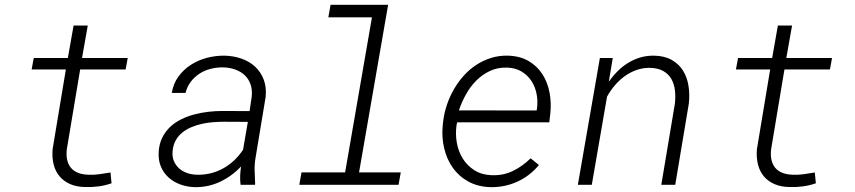

<svg xmlns="http://www.w3.org/2000/svg" viewBox="-20 -770 3561 800"><path d="M345.7 -663.6 321.8 -528.3H512.2L503.4 -480.5H314L258.3 -147.5Q252.9 -98.1 275.6 -70.8Q298.3 -43.5 348.1 -42Q371.6 -41 394.5 -44.2Q417.5 -47.4 440.4 -51.3L444.8 -6.3Q418.5 2.9 390.9 6.6Q363.3 10.3 335.4 9.3Q299.3 8.8 272.5 -2.9Q245.6 -14.6 228.3 -35.2Q210.9 -55.7 203.6 -84.5Q196.3 -113.3 199.2 -148.4L254.4 -480.5H111.8L120.6 -528.3H262.7L286.6 -663.6Z M982.4 0Q980 -19 980.7 -37.8Q981.4 -56.6 984.4 -76.2Q946.3 -36.1 897 -12.7Q847.7 10.7 791 9.8Q759.3 8.8 731.2 -1.5Q703.1 -11.7 682.4 -30.5Q661.6 -49.3 650.4 -75.9Q639.2 -102.5 641.1 -136.2Q643.1 -169.9 655.8 -195.8Q668.5 -221.7 688.5 -240.7Q708.5 -259.8 734.6 -272.7Q760.7 -285.6 789.6 -293.2Q818.4 -300.8 848.1 -304.2Q877.9 -307.6 906.2 -307.6L1020 -307.1L1028.8 -367.7Q1031.7 -396.5 1023.9 -418.7Q1016.1 -440.9 1000 -456.3Q983.9 -471.7 960.9 -480Q938 -488.3 910.6 -489.3Q883.8 -489.7 858.4 -483.4Q833 -477.1 812 -463.6Q791 -450.2 775.4 -429.9Q759.8 -409.7 752.9 -382.8H695.8Q702.1 -421.9 723.6 -451.2Q745.1 -480.5 775.4 -500Q805.7 -519.5 842.3 -529.1Q878.9 -538.6 916 -538.1Q954.1 -537.1 987.1 -525.4Q1020 -513.7 1043.5 -491.7Q1066.9 -469.7 1078.9 -438.2Q1090.8 -406.7 1086.9 -366.2L1044.4 -110.4Q1040 -83.5 1041 -58.1Q1042 -32.7 1043 -6.3L1042.5 0ZM799.8 -42Q829.6 -41 857.4 -47.9Q885.3 -54.7 909.9 -68.4Q934.6 -82 955.6 -101.8Q976.6 -121.6 992.7 -146L1012.7 -262.2L913.6 -262.7Q892.6 -262.7 869.4 -261Q846.2 -259.3 823.2 -254.4Q800.3 -249.5 778.8 -240.7Q757.3 -231.9 740.5 -218.5Q723.6 -205.1 712.6 -186Q701.7 -167 699.2 -141.1Q696.8 -117.7 704.3 -99.6Q711.9 -81.5 725.8 -68.8Q739.7 -56.2 759 -49.3Q778.3 -42.5 799.8 -42Z M1357.4 -750H1597.2L1476.1 -51.8H1649.9L1640.6 0H1227.1L1236.3 -51.8H1418L1529.8 -697.8H1348.1Z M2023.9 9.8Q1970.7 8.3 1931.2 -13.7Q1891.6 -35.6 1866.5 -71.3Q1841.3 -106.9 1830.6 -152.8Q1819.8 -198.7 1824.7 -247.6L1827.1 -269Q1831.5 -302.7 1843 -335.9Q1854.5 -369.1 1872.1 -399.4Q1889.6 -429.7 1913.1 -455.6Q1936.5 -481.4 1965.1 -500Q1993.7 -518.6 2026.9 -528.8Q2060.1 -539.1 2096.7 -538.1Q2147 -536.6 2182.6 -515.6Q2218.3 -494.6 2240 -460.9Q2261.7 -427.2 2269.8 -384.3Q2277.8 -341.3 2272.9 -295.9L2268.6 -260.3H1884.8L1882.3 -248.5Q1877 -211.4 1883.5 -174.8Q1890.1 -138.2 1908.7 -108.6Q1927.2 -79.1 1957.3 -60.3Q1987.3 -41.5 2028.3 -40Q2076.7 -38.1 2116.9 -57.6Q2157.2 -77.1 2190.9 -110.4L2225.6 -82.5Q2187.5 -36.6 2135.3 -12.9Q2083 10.7 2023.9 9.8ZM2093.8 -488.3Q2054.2 -489.7 2022 -474.6Q1989.7 -459.5 1964.6 -434.3Q1939.5 -409.2 1921.4 -376.5Q1903.3 -343.8 1892.1 -310.1L2215.8 -309.6L2217.3 -316.9Q2221.7 -348.1 2215.8 -378.4Q2210 -408.7 2194.1 -432.9Q2178.2 -457 2152.8 -472.2Q2127.4 -487.3 2093.8 -488.3Z M2533.2 -528.3 2516.6 -429.2Q2533.2 -453.1 2553.5 -473.4Q2573.7 -493.7 2597.7 -508.3Q2621.6 -522.9 2648.7 -530.8Q2675.8 -538.6 2706.1 -538.1Q2749 -537.1 2778.8 -520.3Q2808.6 -503.4 2825.7 -476.1Q2842.8 -448.7 2848.6 -413.1Q2854.5 -377.4 2850.1 -338.4L2793.5 0H2735.4L2792 -337.9Q2795.4 -367.2 2792.2 -393.8Q2789.1 -420.4 2777.3 -440.9Q2765.6 -461.4 2743.9 -473.9Q2722.2 -486.3 2689 -487.3Q2658.7 -487.8 2632.1 -478.3Q2605.5 -468.8 2582.8 -452.4Q2560.1 -436 2541.5 -414.1Q2522.9 -392.1 2509.3 -367.2L2445.8 0H2387.7L2479.5 -528.3Z M3280.3 -663.6 3256.3 -528.3H3446.8L3438 -480.5H3248.5L3192.9 -147.5Q3187.5 -98.1 3210.2 -70.8Q3232.9 -43.5 3282.7 -42Q3306.2 -41 3329.1 -44.2Q3352.1 -47.4 3375 -51.3L3379.4 -6.3Q3353 2.9 3325.4 6.6Q3297.9 10.3 3270 9.3Q3233.9 8.8 3207 -2.9Q3180.2 -14.6 3162.8 -35.2Q3145.5 -55.7 3138.2 -84.5Q3130.9 -113.3 3133.8 -148.4L3189 -480.5H3046.4L3055.2 -528.3H3197.3L3221.2 -663.6Z"/></svg>

Font: TypoPRO Roboto Mono
Style: Italic
Weight: 300
Designer: Google
Version: Version 2.000986; 2015; ttfautohint (v1.3)